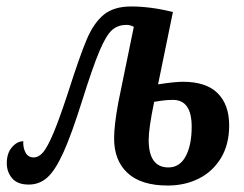

<svg xmlns="http://www.w3.org/2000/svg" viewBox="-20 -564 754 594"><path d="M333 -136Q333 -176 346 -247L394 -481Q383 -487 372 -487Q344 -487 326 -470.5Q308 -454 287.5 -405.5Q267 -357 234 -252Q201 -147 176 -92Q151 -37 126.5 -15Q102 7 69 7Q34 7 17.5 -12.5Q1 -32 1 -59Q1 -90 17 -108.5Q33 -127 52 -127Q51 -107 59 -92Q67 -77 84 -77Q100 -77 113.5 -93Q127 -109 145 -151.5Q163 -194 190 -276Q227 -392 248.5 -442.5Q270 -493 301 -518.5Q332 -544 386 -544Q445 -544 515 -527L469 -303Q520 -311 546 -311Q618 -311 653.5 -275.5Q689 -240 689 -176Q689 -117 663.5 -75Q638 -33 595 -11.5Q552 10 499 10Q417 10 375 -28.5Q333 -67 333 -136ZM573 -172Q573 -255 515 -255Q497 -255 480 -252.5Q463 -250 457 -249Q440 -168 440 -131Q440 -46 501 -46Q536 -46 554.5 -80.5Q573 -115 573 -172Z"/></svg>

Font: Noto Serif CondSemiBold
Style: Italic
Weight: 600
Width: 3
Italic angle: -12°
Designer: Monotype Design Team
Foundry: Monotype Imaging Inc.
Version: Version 1.001